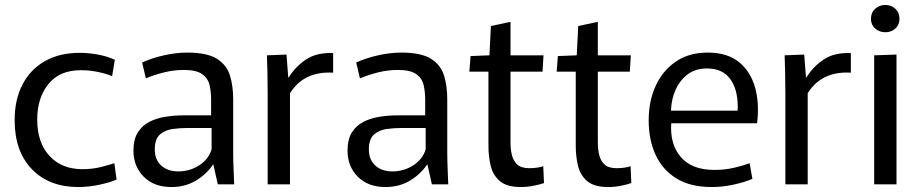

<svg xmlns="http://www.w3.org/2000/svg" viewBox="-20 -743 3706 774"><path d="M296 11Q178 11 108.5 -61Q39 -133 39 -259Q39 -340 70 -401Q101 -462 160 -496Q219 -530 302 -530Q337 -530 375 -523Q413 -516 443 -502L432 -436Q408 -446 374.5 -453Q341 -460 306 -460Q220 -460 175 -404Q130 -348 130 -261Q130 -168 179.5 -114.5Q229 -61 312 -61Q352 -61 386 -69.5Q420 -78 441 -85L450 -19Q425 -8 381.5 1.5Q338 11 296 11Z M671 11Q601 11 559.5 -30.5Q518 -72 518 -136Q518 -181 535.5 -209Q553 -237 582.5 -252Q612 -267 648 -272.5Q684 -278 721 -278H831V-342Q831 -374 824.5 -401Q818 -428 794.5 -444.5Q771 -461 721 -461Q680 -461 640.5 -451Q601 -441 568 -427L553 -491Q592 -509 641 -520Q690 -531 735 -531Q815 -531 854.5 -506Q894 -481 907 -438.5Q920 -396 920 -344V-128Q920 -98 921.5 -63Q923 -28 924 0H858L840 -80H839Q812 -40 769 -14.5Q726 11 671 11ZM699 -52Q745 -52 783 -76.5Q821 -101 833 -141V-227H733Q706 -227 676 -223Q646 -219 625 -201Q604 -183 604 -141Q604 -99 630 -75.5Q656 -52 699 -52Z M1059 0V-373Q1059 -419 1058 -453.5Q1057 -488 1056 -520L1135 -523L1142 -431H1144Q1172 -476 1215 -504Q1258 -532 1323 -529V-450Q1205 -457 1149 -367V0Z M1534 11Q1464 11 1422.5 -30.5Q1381 -72 1381 -136Q1381 -181 1398.5 -209Q1416 -237 1445.5 -252Q1475 -267 1511 -272.5Q1547 -278 1584 -278H1694V-342Q1694 -374 1687.5 -401Q1681 -428 1657.5 -444.5Q1634 -461 1584 -461Q1543 -461 1503.5 -451Q1464 -441 1431 -427L1416 -491Q1455 -509 1504 -520Q1553 -531 1598 -531Q1678 -531 1717.5 -506Q1757 -481 1770 -438.5Q1783 -396 1783 -344V-128Q1783 -98 1784.5 -63Q1786 -28 1787 0H1721L1703 -80H1702Q1675 -40 1632 -14.5Q1589 11 1534 11ZM1562 -52Q1608 -52 1646 -76.5Q1684 -101 1696 -141V-227H1596Q1569 -227 1539 -223Q1509 -219 1488 -201Q1467 -183 1467 -141Q1467 -99 1493 -75.5Q1519 -52 1562 -52Z M2080 11Q2023 11 1995 -13Q1967 -37 1958 -75Q1949 -113 1949 -156V-454H1872L1877 -517L1953 -520L1959 -638L2038 -655V-520H2171L2167 -454H2038V-166Q2038 -142 2043.5 -118.5Q2049 -95 2065 -80Q2081 -65 2114 -65Q2129 -65 2144 -67Q2159 -69 2170 -73L2173 -5Q2156 1 2130.5 6Q2105 11 2080 11Z M2432 11Q2375 11 2347 -13Q2319 -37 2310 -75Q2301 -113 2301 -156V-454H2224L2229 -517L2305 -520L2311 -638L2390 -655V-520H2523L2519 -454H2390V-166Q2390 -142 2395.5 -118.5Q2401 -95 2417 -80Q2433 -65 2466 -65Q2481 -65 2496 -67Q2511 -69 2522 -73L2525 -5Q2508 1 2482.5 6Q2457 11 2432 11Z M2849 11Q2763 11 2707 -23.5Q2651 -58 2623 -118.5Q2595 -179 2595 -258Q2595 -335 2623 -396.5Q2651 -458 2704 -494.5Q2757 -531 2833 -531Q2911 -531 2958 -493.5Q3005 -456 3023.5 -391.5Q3042 -327 3032 -246H2686Q2680 -162 2724.5 -110Q2769 -58 2860 -58Q2903 -58 2940.5 -67Q2978 -76 3002 -85L3013 -22Q2983 -9 2938.5 1Q2894 11 2849 11ZM2830 -467Q2784 -467 2752.5 -443.5Q2721 -420 2703.5 -381Q2686 -342 2685 -297H2953Q2954 -302 2954 -306Q2954 -310 2954 -313Q2954 -384 2923 -425.5Q2892 -467 2830 -467Z M3146 0V-373Q3146 -419 3145 -453.5Q3144 -488 3143 -520L3222 -523L3229 -431H3231Q3259 -476 3302 -504Q3345 -532 3410 -529V-450Q3292 -457 3236 -367V0Z M3549 -613Q3525 -613 3508 -628Q3491 -643 3491 -667Q3491 -692 3508 -707.5Q3525 -723 3549 -723Q3573 -723 3589.5 -707.5Q3606 -692 3606 -667Q3606 -643 3589.5 -628Q3573 -613 3549 -613ZM3504 -520 3594 -523V0H3504Z"/></svg>

Font: Murecho
Style: Regular
Weight: 400
Designer: Neil Summerour
Foundry: Positype
Version: Version 1.010; ttfautohint (v1.8.3)